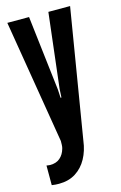

<svg xmlns="http://www.w3.org/2000/svg" viewBox="-116 -598 532 845"><g transform="rotate(-15 150.5 -175.5)"><path d="M44.5 196Q38 196 29 195.5Q20 195 11.5 193.5V104Q13 104.5 19.5 105.2Q26 106 28 106Q56 106 73.2 91Q90.5 76 97.5 51Q100 43.5 100.2 33.5Q100.5 23.5 100.5 16L7.5 -547H106.5L146.5 -206L148.5 -168H152.5L154.5 -206L194.5 -547H293.5L196.5 41Q191 85 171.8 120.2Q152.5 155.5 120.5 175.8Q88.5 196 44.5 196Z"/></g></svg>

Font: League Gothic
Style: Regular
Weight: 400
Designer: The League of Moveable Type
Version: Version 2.001